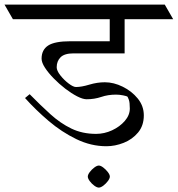

<svg xmlns="http://www.w3.org/2000/svg" viewBox="-62 -665 787 850"><path d="M368.2 -644.5 405.3 -580.1H-4.9L-42 -644.5ZM667.5 -644.5 704.6 -580.1H190.9L153.8 -644.5ZM489.7 -587.4V-428.7H263.2Q223.6 -428.7 206.3 -411.6Q189 -394.5 189 -367.2Q189 -352.1 205.1 -331.5Q221.2 -311 241.7 -295.4Q262.2 -279.8 274.4 -279.8Q298.8 -279.8 333.5 -290.3Q368.2 -300.8 402.3 -300.8Q441.4 -300.8 481.2 -281.2Q521 -261.7 547.9 -228.8Q574.7 -195.8 574.7 -154.3Q574.7 -108.9 549.3 -78.4Q523.9 -47.9 485.6 -32.7Q447.3 -17.6 409.2 -17.6Q340.8 -17.6 275.9 -49.1Q210.9 -80.6 153.3 -129.6Q95.7 -178.7 48.8 -231L69.3 -248Q117.2 -199.2 161.4 -159.2Q205.6 -119.1 254.2 -95.7Q302.7 -72.3 363.3 -72.3Q399.9 -72.3 434.1 -88.1Q468.3 -104 490.5 -129.6Q512.7 -155.3 512.7 -184.6Q512.7 -211.9 508.3 -223.6Q503.9 -235.4 502 -237.3Q500 -239.3 483.6 -242.7Q467.3 -246.1 451.7 -246.1Q416 -246.1 386 -235.8Q356 -225.6 321.3 -225.6Q304.7 -225.6 279.5 -238.5Q254.4 -251.5 227.3 -272.2Q200.2 -293 176.3 -317.4Q152.3 -341.8 137.2 -365Q122.1 -388.2 122.1 -405.3Q122.1 -444.3 151.1 -463.4Q180.2 -482.4 250 -482.4H423.8V-587.4ZM326.7 116.7Q326.7 108.4 335.2 96.9Q343.8 85.4 355.5 76.7Q367.2 67.9 375.5 67.9Q383.8 67.9 395.3 76.7Q406.7 85.4 415.5 96.9Q424.3 108.4 424.3 116.7Q424.3 125 415.5 136.7Q406.7 148.4 395.3 157Q383.8 165.5 375.5 165.5Q367.2 165.5 355.5 157Q343.8 148.4 335.2 136.7Q326.7 125 326.7 116.7Z"/></svg>

Font: Annapurna SIL
Style: Regular
Weight: 400
Designer: Peter Martin, Annie Olsen
Foundry: SIL International
Version: Version 2.000